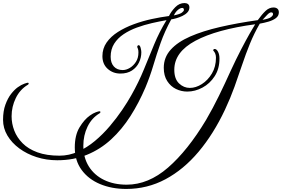

<svg xmlns="http://www.w3.org/2000/svg" viewBox="-39 -856 1847 1258"><path d="M336 194Q265 194 201 173.5Q137 153 87.5 116.5Q38 80 9.5 32Q-19 -16 -19 -71Q-19 -128 -3.5 -170.5Q12 -213 34 -241Q56 -269 77 -284Q101 -301 120 -307.5Q139 -314 143 -314Q149 -314 149 -309Q149 -304 144 -301Q92 -270 64.5 -213.5Q37 -157 37 -94Q37 -46 54.5 -0.5Q72 45 109 82.5Q146 120 206 142Q266 164 351 164Q414 164 472.5 137.5Q531 111 583 67.5Q635 24 680 -29Q725 -82 761 -135Q797 -188 822 -233Q870 -318 904 -401.5Q938 -485 971.5 -566Q1005 -647 1052 -724Q1006 -716 956 -704.5Q906 -693 858 -675.5Q810 -658 771 -632Q732 -606 709 -569.5Q686 -533 686 -484Q686 -444 707 -420.5Q728 -397 765 -397Q788 -397 811.5 -411Q835 -425 851.5 -450.5Q868 -476 868 -512Q868 -527 865 -535.5Q862 -544 860 -548Q860 -552 862.5 -556Q865 -560 869 -560Q878 -560 882.5 -542.5Q887 -525 887 -514Q887 -478 871.5 -446Q856 -414 825.5 -394Q795 -374 750 -374Q701 -374 666.5 -405Q632 -436 632 -488Q632 -538 659.5 -577.5Q687 -617 733.5 -646.5Q780 -676 837 -697Q894 -718 954 -731Q1014 -744 1068 -751Q1083 -782 1109.5 -809Q1136 -836 1170 -836Q1184 -836 1193 -829Q1202 -822 1202 -807Q1202 -789 1189 -775Q1176 -761 1156 -751.5Q1136 -742 1116.5 -736.5Q1097 -731 1083 -729Q1040 -650 1013.5 -575Q987 -500 965.5 -427.5Q944 -355 914 -283Q871 -182 815.5 -95Q760 -8 689.5 57Q619 122 531 158Q443 194 336 194ZM1100 -755Q1139 -763 1152.5 -773Q1166 -783 1166 -791Q1166 -804 1155 -804Q1142 -804 1126.5 -791Q1111 -778 1100 -755ZM788 382Q693 382 616.5 350Q540 318 495.5 257Q451 196 451 110Q451 30 482 -21.5Q513 -73 550 -99Q571 -114 589 -120.5Q607 -127 613 -127Q619 -127 619 -122Q619 -117 614 -114Q562 -83 534.5 -26Q507 31 507 99Q507 177 543 234.5Q579 292 643 323Q707 354 791 354Q933 354 1062 242Q1191 130 1311 -70Q1356 -147 1396 -229Q1436 -311 1472 -391Q1508 -469 1540.5 -531.5Q1573 -594 1597.5 -637Q1622 -680 1633 -697Q1380 -663 1241.5 -589Q1103 -515 1103 -399Q1103 -339 1134 -309.5Q1165 -280 1205 -280Q1244 -280 1283.5 -305Q1323 -330 1349.5 -374.5Q1376 -419 1376 -478Q1376 -507 1358 -525Q1358 -535 1368 -535Q1380 -535 1389.5 -517Q1399 -499 1399 -472Q1399 -405 1367.5 -356.5Q1336 -308 1287.5 -282Q1239 -256 1188 -256Q1149 -256 1114 -273Q1079 -290 1056.5 -325Q1034 -360 1034 -412Q1034 -480 1079.5 -530.5Q1125 -581 1207.5 -617Q1290 -653 1402.5 -679Q1515 -705 1650 -724Q1678 -763 1701.5 -785Q1725 -807 1753 -807Q1769 -807 1778.5 -799Q1788 -791 1788 -775Q1788 -752 1769 -737.5Q1750 -723 1721 -714.5Q1692 -706 1663 -701Q1626 -637 1598.5 -569.5Q1571 -502 1547.5 -431.5Q1524 -361 1497.5 -287.5Q1471 -214 1435 -137Q1360 22 1262 138.5Q1164 255 1045 318.5Q926 382 788 382ZM1681 -726Q1722 -733 1736 -743.5Q1750 -754 1750 -763Q1750 -775 1738 -775Q1727 -775 1711.5 -758.5Q1696 -742 1681 -726Z"/></svg>

Font: Great Vibes
Style: Regular
Weight: 400
Designer: Robert E. Leuschke, Viktoriya Grabowska, Viviana Monsalve, Eben Sorkin
Foundry: Robert E. Leuschke
Version: Version 1.103; ttfautohint (v1.8.4.7-5d5b)